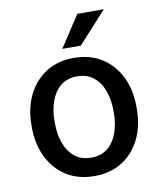

<svg xmlns="http://www.w3.org/2000/svg" viewBox="-83 -800 736 877"><g transform="rotate(-10 284.5 -361.5)"><path d="M41 -269.5Q41 -346.2 70.3 -406.7Q99.6 -467.3 154.1 -502.7Q208.5 -538.1 283.7 -538.1Q360.4 -538.1 415 -502.7Q469.7 -467.3 498.8 -406.7Q527.8 -346.2 527.8 -269.5V-258.3Q527.8 -182.1 498.8 -121.3Q469.7 -60.5 415.3 -25.4Q360.8 9.8 284.7 9.8Q209 9.8 154.3 -25.4Q99.6 -60.5 70.3 -121.3Q41 -182.1 41 -258.3ZM147.9 -258.3Q147.9 -209 162.6 -167.5Q177.2 -126 207.5 -100.8Q237.8 -75.7 284.7 -75.7Q331.5 -75.7 361.8 -100.8Q392.1 -126 406.7 -167.5Q421.4 -209 421.4 -258.3V-269.5Q421.4 -318.4 406.7 -360.1Q392.1 -401.9 361.6 -427.2Q331.1 -452.6 283.7 -452.6Q237.8 -452.6 207.3 -427.2Q176.8 -401.9 162.4 -360.1Q147.9 -318.4 147.9 -269.5ZM335.4 -733.4H458.5L326.2 -587.9H240.2Z"/></g></svg>

Font: Heebo Medium
Style: Regular
Weight: 500
Designer: Oded Ezer
Foundry: Ezer Type House
Version: Version 3.100